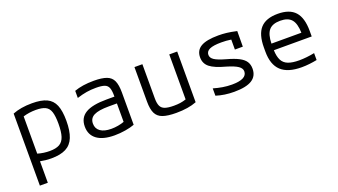

<svg xmlns="http://www.w3.org/2000/svg" viewBox="-62 -1046 3123 1773"><g transform="rotate(-20 1500.0 -160.0)"><path d="M95 -498Q174 -530 286 -530Q377 -530 430 -505Q483 -480 506.5 -423.5Q530 -367 530 -270Q530 -170 505 -108Q480 -46 425.5 -18Q371 10 282 10Q252 10 224.5 7Q197 4 173 -1V210H95ZM173 -76Q204 -67 233.5 -63Q263 -59 291 -59Q352 -59 387 -78.5Q422 -98 437 -144Q452 -190 452 -269Q452 -344 438.5 -385.5Q425 -427 391.5 -443.5Q358 -460 298 -460Q232 -460 173 -442Z M904 10Q791 10 731 -34Q671 -78 671 -160Q671 -246 738 -286.5Q805 -327 946 -327H1023V-338Q1023 -388 1012 -415Q1001 -442 972.5 -452Q944 -462 890 -462Q841 -462 797.5 -455Q754 -448 701 -431V-501Q780 -530 893 -530Q973 -530 1018.5 -513Q1064 -496 1082.5 -454.5Q1101 -413 1101 -340V-22Q1065 -8 1011 1Q957 10 904 10ZM1023 -260H943Q843 -260 797 -236.5Q751 -213 751 -160Q751 -111 788.5 -84Q826 -57 896 -57Q929 -57 963 -63Q997 -69 1023 -79Z M1510 10Q1426 10 1378 -7Q1330 -24 1310 -65.5Q1290 -107 1290 -180V-520H1368V-184Q1368 -136 1380.5 -109Q1393 -82 1424 -71Q1455 -60 1512 -60Q1546 -60 1574 -64Q1602 -68 1632 -78V-520H1710V-22Q1629 10 1510 10Z M2079 10Q1983 10 1902 -16V-88Q1946 -75 1991 -67.5Q2036 -60 2082 -60Q2230 -60 2230 -137Q2230 -166 2198 -188.5Q2166 -211 2089 -234Q1980 -263 1935 -299.5Q1890 -336 1890 -396Q1890 -465 1945 -497.5Q2000 -530 2117 -530Q2158 -530 2197.5 -525.5Q2237 -521 2296 -508L2295 -355H2217V-453Q2191 -457 2168.5 -458.5Q2146 -460 2121 -460Q2043 -460 2006.5 -443.5Q1970 -427 1970 -392Q1970 -362 2002 -341Q2034 -320 2113 -298Q2186 -278 2229 -255.5Q2272 -233 2291 -204Q2310 -175 2310 -134Q2310 -61 2253.5 -25.5Q2197 10 2079 10Z M2742 10Q2606 10 2540.5 -51.5Q2475 -113 2475 -240V-280Q2475 -409 2529.5 -469.5Q2584 -530 2700 -530Q2816 -530 2870.5 -469.5Q2925 -409 2925 -280V-226H2553Q2555 -164 2574 -127Q2593 -90 2634 -74Q2675 -58 2743 -58Q2812 -58 2893 -74V-6Q2858 1 2819 5.5Q2780 10 2742 10ZM2553 -291H2847Q2845 -382 2810.5 -422Q2776 -462 2700 -462Q2624 -462 2589.5 -422Q2555 -382 2553 -291Z"/></g></svg>

Font: M PLUS Code Latin 60
Style: Regular
Weight: 400
Width: 7
Monospace: yes
Designer: Coji Morishita
Foundry: UNDERFOREST DESIGN
Version: Version 1.005; ttfautohint (v1.8.3)